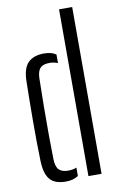

<svg xmlns="http://www.w3.org/2000/svg" viewBox="-90 -850 562 907"><g transform="rotate(-10 190.5 -396.5)"><path d="M49.5 -109Q48 -154 47.5 -203.5Q47 -253 47.2 -303.2Q47.5 -353.5 48 -401.2Q48.5 -449 49.5 -491Q50.5 -554.5 77.2 -580.8Q104 -607 153 -607Q171.5 -607 185.8 -603.2Q200 -599.5 211 -592V-550.5Q193.5 -558.5 171.5 -558.5Q140 -558.5 126.5 -543.8Q113 -529 112 -496Q110.5 -431 109.8 -360.8Q109 -290.5 109.5 -225Q110 -159.5 111 -108.5Q112 -70.5 126.8 -56.2Q141.5 -42 170.5 -42Q194.5 -42 211 -49.5V-9Q199 -1.5 184.5 2.8Q170 7 151 7Q99 7 75.2 -20.2Q51.5 -47.5 49.5 -109ZM260 0V-800H323V0Z"/></g></svg>

Font: Big Shoulders Stencil Text Thin Light
Style: Regular
Weight: 300
Version: Version 2.001